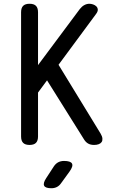

<svg xmlns="http://www.w3.org/2000/svg" viewBox="-20 -760 640 1020"><path d="M182 -35Q182 -12 171 -1Q160 10 137 10Q114 10 103 -1Q92 -12 92 -35V-695Q92 -718 103 -729Q114 -740 137 -740Q160 -740 171 -729Q182 -718 182 -695ZM167 -394 404 -712Q415 -726 428 -733Q441 -740 455 -740Q464 -740 474.5 -736.5Q485 -733 492 -726Q499 -719 499.5 -708.5Q500 -698 489 -684L167 -248ZM275 -442 514 -51Q523 -36 524 -24.5Q525 -13 520 -5.5Q515 2 504.5 6Q494 10 480 10Q461 10 448 2.5Q435 -5 426 -20L215 -357ZM266 124Q276 109 289.5 102Q303 95 320 95Q355 95 362.5 109Q370 123 349 152L304 214Q295 227 282 233.5Q269 240 253 240Q221 240 214.5 226.5Q208 213 225 187Z"/></svg>

Font: Maple Mono
Style: Regular
Weight: 400
Monospace: yes
Designer: subframe7536
Version: Version 7.300